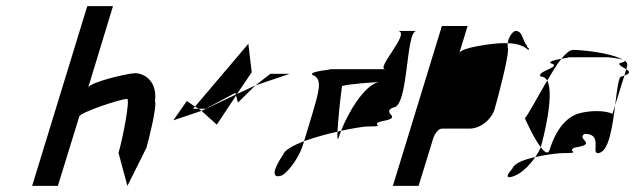

<svg xmlns="http://www.w3.org/2000/svg" viewBox="-20 -795 2074 627"><path d="M85 -188H169L239 -415C243 -428 373 -472 395 -472C406 -472 380 -338 367 -296L396 -188L458 -312C464 -330 494 -452 486 -464C495 -532 449 -556 421 -556C399 -556 274 -527 268 -509L349 -775H265Z M546 -402 638 -433 629 -440H610L617 -447L590 -465ZM617 -447 629 -440H652L749 -492L750 -486L638 -433L688 -388L751 -483L757 -460L814 -516L754 -488L802 -559L791 -652ZM814 -516 926 -554H863Z M904 -289C871 -241 866 -210 900 -222C925 -235 958 -286 968 -318L973 -334C937 -320 909 -305 904 -289ZM1001 -550C1036 -538 1019 -490 1002 -430L973 -334C1006 -346 1046 -357 1082 -365C1084 -402 1091 -473 1097 -514C1120 -521 1187 -525 1216 -527C1169 -516 1116 -426 1094 -368C1136 -377 1170 -382 1182 -382C1251 -382 1179 -388 1231 -400C1299 -412 1222 -426 1264 -444C1315 -444 1304 -694 1340 -694H1277C1328 -694 1203 -569 1239 -569H1052C1086 -569 981 -563 1001 -550ZM1090 -509C1089 -510 1090 -511 1091 -512ZM1082 -365C1081 -341 1082 -332 1088 -352C1090 -357 1092 -362 1094 -368Z M1263 -188H1347L1395 -344C1400 -360 1413 -375 1423 -375H1513C1548 -375 1584 -403 1595 -438C1600 -454 1647 -627 1638 -640V-654H1620C1592 -654 1486 -640 1480 -622L1507 -710H1423ZM1638 -654C1666 -653 1689 -647 1705 -632C1713 -638 1699 -638 1701 -646C1686 -660 1688 -694 1664 -694C1657 -694 1641 -678 1638 -654Z M1694 -409C1694 -409 1722 -345 1746 -314L1747 -318C1752 -335 1792 -486 1767 -532C1735 -478 1705 -420 1694 -409ZM1653 -244C1627 -216 1637 -210 1663 -222C1685 -231 1710 -256 1728 -282C1691 -274 1659 -262 1653 -244ZM1746 -545C1755 -545 1762 -540 1767 -532C1783 -559 1798 -584 1813 -603C1795 -600 1774 -595 1777 -589C1822 -577 1728 -562 1746 -545ZM1813 -603C1833 -607 1850 -608 1827 -608H1966C1963 -608 2004 -605 2016 -599C1971 -625 1872 -632 1852 -632C1841 -632 1828 -621 1813 -603ZM1728 -282C1776 -293 1811 -295 1819 -295C1885 -295 1827 -301 1857 -313C1935 -325 1860 -340 1889 -358C1950 -358 1910 -295 1932 -295C1968 -295 1980 -381 1989 -452L1980 -423C1961 -434 1909 -436 1868 -424C1832 -412 1797 -377 1775 -306C1770 -290 1759 -297 1746 -314C1742 -304 1735 -293 1728 -282ZM2004 -589C1997 -583 2014 -576 2025 -569L2028 -580C2030 -587 2027 -592 2020 -597C2022 -595 2018 -592 2004 -589ZM2016 -599C2017 -598 2019 -598 2020 -597C2019 -598 2018 -598 2016 -599ZM2009 -545C2000 -545 1995 -502 1989 -452L2019 -548ZM2019 -548C2041 -556 2036 -562 2025 -569Z"/></svg>

Font: bitstorm
Style: sucnobl
Weight: 400
Version: Version 0.2